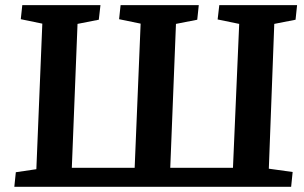

<svg xmlns="http://www.w3.org/2000/svg" viewBox="-20 -720 1170 740"><path d="M35.2 0 41 -56.2 120.1 -67.9 143.1 -628.9 60.1 -646 65.9 -700.2H367.2L360.8 -644L278.8 -627.9L256.8 -73.2H499L522 -628.9L439 -646L444.8 -700.2H746.1L740.2 -644L658.2 -627.9L636.2 -73.2H877.9L901.9 -627.9L818.8 -645L825.2 -700.2H1125L1119.1 -644L1037.1 -627.9L1016.1 -69.8L1107.9 -57.1L1102.1 0Z"/></svg>

Font: Literata Book
Style: Bold Italic
Weight: 700
Italic angle: -3°
Designer: Latin by Veronika Burian and Jose Scaglione. Greek by Irene Vlachou. Cyrillic by Vera Evstafieva
Foundry: TypeTogether
Version: Version 1.003;PS 001.003;hotconv 1.0.88;makeotf.lib2.5.64775